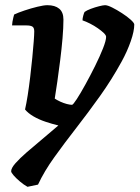

<svg xmlns="http://www.w3.org/2000/svg" viewBox="-20 -520 538 740"><path d="M86 200Q71.5 192 56.8 179.5Q42 167 32.5 156Q23 145 23 140Q23 128 39.5 109.2Q56 90.5 83.2 66.8Q110.5 43 142.2 16.8Q174 -9.5 205 -36.5Q180 -42.5 154.8 -51Q129.5 -59.5 109 -71.5Q88.5 -83.5 76.5 -98Q81.5 -119.5 86.8 -153Q92 -186.5 96.5 -224.2Q101 -262 104.5 -297.8Q108 -333.5 110 -360.5Q112 -387.5 112 -399Q112 -413.5 104.5 -417.8Q97 -422 82 -422H26.5Q26.5 -427.5 28 -436.2Q29.5 -445 31.5 -453Q33.5 -461 34.5 -464Q49 -471 74.2 -479.5Q99.5 -488 124.2 -494Q149 -500 162.5 -500Q192 -500 208.2 -486.5Q224.5 -473 224.5 -444.5Q224.5 -413.5 221 -372.5Q217.5 -331.5 212 -288Q206.5 -244.5 201 -205.8Q195.5 -167 191 -140Q200 -134 212.5 -128.2Q225 -122.5 237.5 -119.2Q250 -116 257.5 -116Q261.5 -116 276 -138.2Q290.5 -160.5 309.2 -194.5Q328 -228.5 346.5 -265.8Q365 -303 377 -333.5Q389 -364 389 -378Q389 -384 380 -392.8Q371 -401.5 357 -411.2Q343 -421 327.2 -429Q311.5 -437 298 -441.5Q298 -449.5 301 -460.2Q304 -471 306 -474Q314 -480 330 -486Q346 -492 362 -496Q378 -500 385 -500Q394.5 -500 412.5 -491Q430.5 -482 450.2 -469.2Q470 -456.5 483.8 -444Q497.5 -431.5 497.5 -425.5Q497.5 -400 484 -361.2Q470.5 -322.5 449.5 -284Q411 -213.5 365.2 -149.5Q319.5 -85.5 274 -27Q228.5 31.5 189.5 85.8Q150.5 140 126.5 191.5Z"/></svg>

Font: Texturina Medium
Style: Italic
Weight: 500
Italic angle: -11°
Designer: Guillermo Torres Carreño
Foundry: Omnibus-Type
Version: Version 1.002